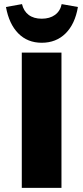

<svg xmlns="http://www.w3.org/2000/svg" viewBox="-20 -914 405 934"><path d="M86 0V-658H279V0ZM183 -706Q114 -706 69 -751.5Q24 -797 9 -880L87 -894Q95 -860 119.5 -841.5Q144 -823 183 -823Q222 -823 247.5 -841.5Q273 -860 280 -894L359 -880Q345 -797 299 -751.5Q253 -706 183 -706Z"/></svg>

Font: Ysabeau SC Black
Style: Regular
Weight: 900
Designer: Christian Thalmann (Catharsis Fonts)
Version: Version 2.001;gftools[0.9.30]; featfreeze: smcp